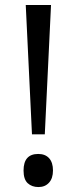

<svg xmlns="http://www.w3.org/2000/svg" viewBox="-20 -734 307 768"><path d="M74.2 -51.8Q74.2 -118.2 132.8 -118.2Q161.1 -118.2 176.5 -101.1Q191.9 -84 191.9 -52.2Q191.9 -20.5 176 -3.2Q160.2 14.2 133.8 14.2Q107.4 14.2 90.8 -1.2Q74.2 -16.6 74.2 -51.8ZM159.2 -196.8H107.9L83 -713.9H184.1Z"/></svg>

Font: OpenSans
Style: Regular
Weight: 400
Foundry: Ascender Corporation
Version: Version 1.10